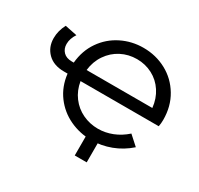

<svg xmlns="http://www.w3.org/2000/svg" viewBox="-176 -925 1342 1295"><g transform="rotate(30 494.5 -277.5)"><path d="M943 -301H334Q345 -234 382.5 -184Q420 -134 476 -107.5Q532 -81 596 -81Q652 -81 706.5 -102.5Q761 -124 808 -166L880 -101Q819 -47 745.5 -19.5Q672 8 596 8Q506 8 427 -29Q348 -66 296 -136Q244 -206 233 -301H205Q124 -301 78 -346.5Q32 -392 32 -462Q32 -519 61 -574L155 -555Q127 -514 127 -471Q127 -434 150.5 -410Q174 -386 217 -386H232Q241 -483 291.5 -556Q342 -629 421 -668.5Q500 -708 591 -708Q688 -708 769.5 -664Q851 -620 899.5 -539Q948 -458 948 -353Q948 -326 943 -301ZM332 -386H844Q837 -455 802 -508.5Q767 -562 711.5 -591Q656 -620 591 -620Q525 -620 469 -591Q413 -562 376.5 -508.5Q340 -455 332 -386ZM644 153H551V-23H644Z"/></g></svg>

Font: Montserrat Alternates Medium
Style: Regular
Weight: 500
Designer: Julieta Ulanovsky
Foundry: Julieta Ulanovsky
Version: Version 7.200